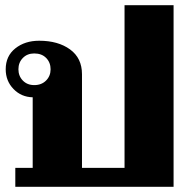

<svg xmlns="http://www.w3.org/2000/svg" viewBox="-20 -720 744 740"><path d="M39 -73H106V-345Q62 -346 32 -377Q2 -408 2 -453Q2 -504 39 -533.5Q76 -563 131 -563Q204 -563 250 -529.5Q296 -496 296 -434V-73H460V-700H649V0H39ZM175 -453Q175 -479 158 -496.5Q141 -514 112 -514Q85 -514 68 -496.5Q51 -479 51 -453Q51 -427 68 -409.5Q85 -392 112 -392Q140 -392 157.5 -409.5Q175 -427 175 -453Z"/></svg>

Font: Taviraj ExtraBold
Style: Regular
Weight: 800
Designer: Katatrad Team
Foundry: CadsonDemak
Version: Version 1.001